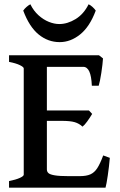

<svg xmlns="http://www.w3.org/2000/svg" viewBox="-20 -872 556 892"><path d="M22 0V-30.8Q53.7 -37.1 72 -45.4Q90.3 -53.7 90.3 -60.5V-554.2Q90.3 -560.5 72.5 -569.3Q54.7 -578.1 22 -584.5V-615.2H439.9L458.5 -600.6Q457 -574.7 450.7 -533.2Q444.3 -491.7 438.5 -473.6H406.7Q404.8 -518.6 394.8 -540Q384.8 -561.5 366.7 -561.5H197.8V-358.9H393.1L408.2 -342.8Q397.5 -324.7 385 -307.6Q372.6 -290.5 363.3 -283.7Q347.7 -298.3 327.1 -304.4Q306.6 -310.5 266.6 -310.5H197.8V-85Q197.8 -74.2 205.3 -67.6Q212.9 -61 234.4 -57.4Q255.9 -53.7 297.4 -53.7H350.6Q381.3 -53.7 399.9 -62Q418.5 -70.3 431.6 -90.3Q444.8 -110.4 459.5 -149.9L490.2 -138.7Q486.8 -98.1 480.7 -56.6Q474.6 -15.1 470.2 0ZM87.9 -822.8Q93.8 -831.5 103.3 -839.8Q112.8 -848.1 121.1 -852.1Q136.2 -821.3 159.2 -800.8Q182.1 -780.3 207.3 -770.3Q232.4 -760.3 255.4 -760.3Q293.5 -760.3 331.3 -783.4Q369.1 -806.6 391.6 -852.1Q399.9 -848.6 409.4 -840.1Q418.9 -831.5 424.8 -822.8Q397 -748 352.5 -712.2Q308.1 -676.3 257.3 -676.3Q203.1 -676.3 159.7 -711.7Q116.2 -747.1 87.9 -822.8Z"/></svg>

Font: David Libre Medium
Style: Regular
Weight: 500
Version: Version 1.000